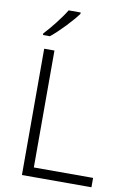

<svg xmlns="http://www.w3.org/2000/svg" viewBox="-102 -1009 718 1069"><g transform="rotate(10 257.5 -474.0)"><path d="M265 -940V-948H197C171 -904 117 -836 80 -797V-788H119C169 -828 235 -899 265 -940ZM100 0H493V-53H158V-714H100Z"/></g></svg>

Font: Noto Sans Gurmukhi Light
Style: Regular
Weight: 300
Designer: Jelle Bosma - Monotype Design Team
Foundry: Monotype Imaging Inc.
Version: Version 2.004